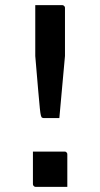

<svg xmlns="http://www.w3.org/2000/svg" viewBox="-20 -720 390 747"><path d="M210.9 -260.7H149.7Q146.7 -260.7 145.2 -261.7Q143.7 -262.7 141.7 -263.7Q140.7 -265.7 139 -271.1Q137.3 -276.5 135 -298.4Q132.6 -320.4 128.6 -368.2Q124.5 -416.1 117.2 -502V-590Q117.2 -618 117.2 -645Q117.2 -672 117.2 -700Q138.8 -700 164.7 -700Q190.6 -700 221.8 -700Q225.4 -700 227.5 -698.5Q229.6 -697 231.2 -695Q232.8 -693 232.8 -689V-502Q229.2 -462.4 225.5 -421.9Q221.8 -381.4 218.2 -341.3Q214.5 -301.3 210.9 -260.7ZM241.9 7.1Q220.3 7.1 200.6 7.1Q181 7.1 161.1 7.1Q141.2 7.1 119.1 7.1Q116.1 7.1 113.6 5.6Q111.1 4.1 109.6 1.6Q108.1 -0.9 108.1 -3.9V-130.3Q130.2 -130.3 150.1 -130.3Q170 -130.3 189.6 -130.3Q209.3 -130.3 230.9 -130.3Q234.9 -130.3 236.9 -128.8Q238.9 -127.3 240.4 -125.3Q241.9 -123.3 241.9 -119.3Z"/></svg>

Font: Recursive Sans Linear Light
Style: Regular
Weight: 300
Version: Version 1.085